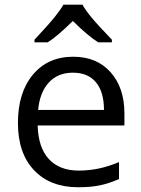

<svg xmlns="http://www.w3.org/2000/svg" viewBox="-20 -786 601 816"><path d="M312 9.8Q193.4 9.8 124.8 -62.5Q56.2 -134.8 56.2 -263.2Q56.2 -392.6 119.9 -468.8Q183.6 -544.9 291 -544.9Q391.6 -544.9 450.2 -478.8Q508.8 -412.6 508.8 -304.2V-252.9H140.1Q142.6 -158.7 187.7 -109.9Q232.9 -61 314.9 -61Q401.4 -61 485.8 -97.2V-24.9Q442.9 -6.3 404.5 1.7Q366.2 9.8 312 9.8ZM290 -477.1Q225.6 -477.1 187.3 -435.1Q148.9 -393.1 142.1 -318.8H421.9Q421.9 -395.5 387.7 -436.3Q353.5 -477.1 290 -477.1ZM126.5 -617.2Q188.5 -683.6 213.4 -714.8Q238.3 -746.1 249.5 -766.1H330.6Q341.3 -745.6 367.9 -713.1Q394.5 -680.7 455.6 -617.2V-606H397.5Q354.5 -632.8 289.6 -696.8Q223.1 -631.3 182.6 -606H126.5Z"/></svg>

Font: f02034202
Style: Regular
Weight: 400
Foundry: Ascender Corporation
Version: Version 1.10